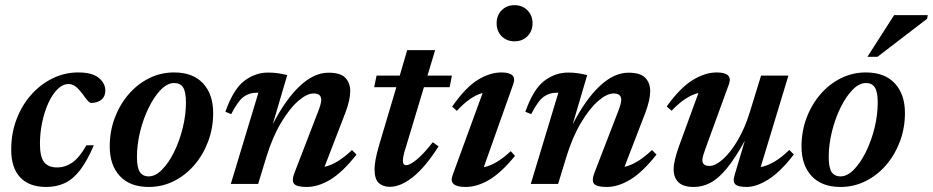

<svg xmlns="http://www.w3.org/2000/svg" viewBox="-20 -730 3702 762"><path d="M252.5 -396.5Q229 -396.5 208.5 -376.2Q188 -356 172.2 -321.8Q156.5 -287.5 147.5 -245Q138.5 -202.5 138.5 -158.5Q138.5 -108 155 -86.8Q171.5 -65.5 206.5 -65.5Q238.5 -65.5 266.5 -84.5Q294.5 -103.5 323 -153.5H352.5Q325 -89.5 296.8 -53.5Q268.5 -17.5 236 -2.8Q203.5 12 163.5 12Q96 12 60.2 -26Q24.5 -64 24.5 -136Q24.5 -201.5 46 -257.5Q67.5 -313.5 104.8 -355Q142 -396.5 189.8 -419.5Q237.5 -442.5 290 -442.5Q346 -442.5 372 -421Q398 -399.5 398 -370.5Q398 -347 382.8 -334.5Q367.5 -322 342.5 -321.5Q336 -321.5 327.8 -330.8Q319.5 -340 307 -358Q294 -375.5 280.8 -386Q267.5 -396.5 252.5 -396.5Z M671 -442.5Q745.5 -442.5 785.8 -399.2Q826 -356 826 -281.5Q826 -222 806.2 -169Q786.5 -116 751.5 -75.2Q716.5 -34.5 670 -11.2Q623.5 12 570.5 12Q496 12 455.8 -31.2Q415.5 -74.5 415.5 -148.5Q415.5 -208.5 435.2 -261.5Q455 -314.5 490 -355.2Q525 -396 571.2 -419.2Q617.5 -442.5 671 -442.5ZM570.5 -30Q597 -30 623.2 -56.8Q649.5 -83.5 671 -127Q692.5 -170.5 705.2 -222.2Q718 -274 718 -323.5Q718 -365 706.8 -382.8Q695.5 -400.5 671 -400.5Q644.5 -400.5 618.2 -373.8Q592 -347 570.5 -303.2Q549 -259.5 536.2 -208Q523.5 -156.5 523.5 -106.5Q523.5 -65.5 534.8 -47.8Q546 -30 570.5 -30Z M897.5 -277 874.5 -286.5Q906 -376 949.5 -409Q993 -442 1044 -442Q1065 -442 1082.2 -439.5Q1099.5 -437 1120 -432L1062.5 -237Q1114 -336.5 1170.2 -389Q1226.5 -441.5 1284 -441.5Q1331.5 -441.5 1350.8 -421Q1370 -400.5 1370 -368.5Q1370 -333.5 1350.5 -282L1268 -68Q1318 -78.5 1377 -134.5L1395 -116.5Q1339 -46 1290.8 -17Q1242.5 12 1197.5 12Q1158 12 1147.2 -0.5Q1136.5 -13 1149 -45L1243 -288.5Q1255 -319.5 1255 -334Q1255 -345 1248.2 -352Q1241.5 -359 1224.5 -359Q1197.5 -359 1163 -328.8Q1128.5 -298.5 1094.8 -241.8Q1061 -185 1037 -106.5L1004.5 0H896L1005.5 -362H998Q969.5 -362 947.2 -346Q925 -330 897.5 -277Z M1592.5 -151.5Q1583.5 -124 1581.2 -111.5Q1579 -99 1579 -91.5Q1579 -74.5 1592.5 -74.5Q1607 -74.5 1634.8 -97.5Q1662.5 -120.5 1697.5 -165.5L1720.5 -149Q1668 -66.5 1619 -27.5Q1570 11.5 1527 11.5Q1500 11.5 1483.2 -3.8Q1466.5 -19 1466.5 -59Q1466.5 -75 1471 -99Q1475.5 -123 1484.5 -153.5L1553 -384H1465L1474.5 -430H1566.5L1596 -531H1707L1676.5 -430H1773.5L1764.5 -384H1662.5Z M1951 -637.5Q1951 -669 1971 -689.2Q1991 -709.5 2022 -709.5Q2053 -709.5 2073.2 -689.2Q2093.5 -669 2093.5 -637.5Q2093.5 -606.5 2073.2 -586.2Q2053 -566 2022 -566Q1991 -566 1971 -586.2Q1951 -606.5 1951 -637.5ZM1776 -34 1895.5 -361Q1846.5 -348 1793 -290L1774.5 -307Q1828 -383.5 1876.2 -413Q1924.5 -442.5 1970 -442.5Q2033.5 -442.5 2017 -396L1900 -66.5Q1949.5 -76 2007 -130L2024 -111.5Q1969 -44 1921 -16Q1873 12 1828.5 12Q1759 12 1776 -34Z M2088 -277 2065 -286.5Q2096.5 -376 2140 -409Q2183.5 -442 2234.5 -442Q2255.5 -442 2272.8 -439.5Q2290 -437 2310.5 -432L2253 -237Q2304.5 -336.5 2360.8 -389Q2417 -441.5 2474.5 -441.5Q2522 -441.5 2541.2 -421Q2560.5 -400.5 2560.5 -368.5Q2560.5 -333.5 2541 -282L2458.5 -68Q2508.5 -78.5 2567.5 -134.5L2585.5 -116.5Q2529.5 -46 2481.2 -17Q2433 12 2388 12Q2348.5 12 2337.8 -0.5Q2327 -13 2339.5 -45L2433.5 -288.5Q2445.5 -319.5 2445.5 -334Q2445.5 -345 2438.8 -352Q2432 -359 2415 -359Q2388 -359 2353.5 -328.8Q2319 -298.5 2285.2 -241.8Q2251.5 -185 2227.5 -106.5L2195 0H2086.5L2196 -362H2188.5Q2160 -362 2137.8 -346Q2115.5 -330 2088 -277Z M2894 -30 2936 -171.5Q2898 -102.5 2865 -62.2Q2832 -22 2800.2 -5Q2768.5 12 2733.5 12Q2691 12 2672.2 -7Q2653.5 -26 2653.5 -57.5Q2653.5 -91 2674.5 -149L2752 -361Q2700 -348.5 2645.5 -290.5L2626 -307.5Q2679.5 -382 2729 -412.2Q2778.5 -442.5 2824.5 -442.5Q2889.5 -442.5 2873 -396L2779 -138Q2773.5 -122 2770.5 -112Q2767.5 -102 2767.5 -94.5Q2767.5 -71.5 2796 -71.5Q2819 -71.5 2848.8 -97.8Q2878.5 -124 2907.2 -172.2Q2936 -220.5 2956 -285.5L3000.5 -430H3109L2999 -67Q3024.5 -71.5 3053.2 -88.2Q3082 -105 3112.5 -135L3130.5 -117Q3078 -48.5 3030.2 -18.2Q2982.5 12 2943 12Q2910.5 12 2899.2 2.2Q2888 -7.5 2894 -30Z M3416.5 -442.5Q3491 -442.5 3531.2 -399.2Q3571.5 -356 3571.5 -281.5Q3571.5 -222 3551.8 -169Q3532 -116 3497 -75.2Q3462 -34.5 3415.5 -11.2Q3369 12 3316 12Q3241.5 12 3201.2 -31.2Q3161 -74.5 3161 -148.5Q3161 -208.5 3180.8 -261.5Q3200.5 -314.5 3235.5 -355.2Q3270.5 -396 3316.8 -419.2Q3363 -442.5 3416.5 -442.5ZM3316 -30Q3342.5 -30 3368.8 -56.8Q3395 -83.5 3416.5 -127Q3438 -170.5 3450.8 -222.2Q3463.5 -274 3463.5 -323.5Q3463.5 -365 3452.2 -382.8Q3441 -400.5 3416.5 -400.5Q3390 -400.5 3363.8 -373.8Q3337.5 -347 3316 -303.2Q3294.5 -259.5 3281.8 -208Q3269 -156.5 3269 -106.5Q3269 -65.5 3280.2 -47.8Q3291.5 -30 3316 -30ZM3422.5 -504.5 3528.5 -670H3662L3659.5 -655.5L3462.5 -504.5Z"/></svg>

Font: Newsreader 16pt SemiBold
Style: Italic
Weight: 600
Italic angle: -17°
Designer: Hugues Gentile
Foundry: Production Type
Version: Version 1.003; ttfautohint (v1.8.3)